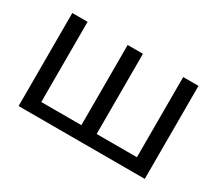

<svg xmlns="http://www.w3.org/2000/svg" viewBox="-103 -747 1083 958"><g transform="rotate(30 439.0 -268.0)"><path d="M802 -536V0H75V-536H163V-74H394V-536H482V-74H714V-536Z"/></g></svg>

Font: Advent Sans Logo
Style: Regular
Weight: 400
Designer: Types & Symbols
Foundry: Types & Symbols
Version: Version 1.002